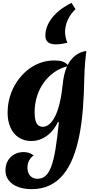

<svg xmlns="http://www.w3.org/2000/svg" viewBox="-20 -988 672 1337"><path d="M383 -138Q364 -97 335.5 -67.5Q307 -38 272 -22Q237 -6 197 -6Q148 -6 110.5 -30.5Q73 -55 53 -99.5Q33 -144 33 -202Q33 -262 49.5 -316.5Q66 -371 96 -416.5Q126 -462 166.5 -496Q207 -530 255.5 -548.5Q304 -567 357 -567Q397 -567 420 -558Q443 -549 457 -528Q405 -517 361.5 -487.5Q318 -458 286.5 -415Q255 -372 238 -318.5Q221 -265 221 -204Q221 -171 227 -149Q233 -127 246 -116Q259 -105 278 -105Q302 -105 324 -123.5Q346 -142 364.5 -179.5Q383 -217 396.5 -274.5Q410 -332 418 -411Q423 -457 435.5 -496Q448 -535 469 -564Q490 -593 518 -610.5Q546 -628 581 -633Q576 -588 573 -557Q570 -526 569 -499Q568 -472 567 -441Q565 -329 557 -228.5Q549 -128 532 -42.5Q515 43 487.5 111.5Q460 180 420 228.5Q380 277 325.5 303Q271 329 201 329Q145 329 104 313Q63 297 40.5 267.5Q18 238 18 199Q18 142 54 106.5Q90 71 146 71Q165 71 182 77Q199 83 215 94Q195 107 183 129.5Q171 152 171 178Q171 215 190 236Q209 257 241 257Q273 257 296.5 237Q320 217 337 171.5Q354 126 366.5 50Q379 -26 390 -137ZM449 -690Q432 -686 410 -682.5Q388 -679 369 -679Q350 -679 333.5 -684Q317 -689 306.5 -702.5Q296 -716 296 -740Q296 -803 341.5 -862.5Q387 -922 478 -968L506 -924Q470 -890 451.5 -848.5Q433 -807 433 -764Q433 -746 437.5 -727Q442 -708 449 -690Z"/></svg>

Font: Merienda ExtraBold
Style: Regular
Weight: 800
Designer: Eduardo Rodriguez Tunni
Foundry: Eduardo Rodriguez Tunni
Version: Version 2.001